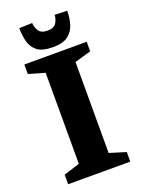

<svg xmlns="http://www.w3.org/2000/svg" viewBox="-149 -858 686 926"><g transform="rotate(-20 194.0 -395.0)"><path d="M35 0V-49L117 -75V-542L34 -566V-615H354V-566L270 -542V-75L354 -49V0ZM194 -646Q139 -646 113 -666.5Q87 -687 79 -719.5Q71 -752 71 -788L138 -790Q138 -771 150 -750.5Q162 -730 195 -730Q230 -730 241.5 -750.5Q253 -771 253 -790L317 -788Q317 -752 307.5 -719.5Q298 -687 271.5 -666.5Q245 -646 194 -646Z"/></g></svg>

Font: Manuale ExtraBold
Style: Regular
Weight: 800
Version: Version 1.002